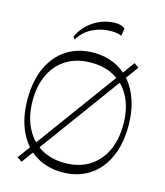

<svg xmlns="http://www.w3.org/2000/svg" viewBox="-136 -1047 994 1158"><g transform="rotate(15 361.0 -467.5)"><path d="M109 10 79 -10 614 -741 643 -720ZM361 8Q266 8 195 -37Q124 -82 85 -166Q46 -250 46 -365Q46 -481 85 -564.5Q124 -648 195 -693Q266 -738 361 -738Q432 -738 490 -712.5Q548 -687 589.5 -638.5Q631 -590 653.5 -521Q676 -452 676 -365Q676 -250 637 -166Q598 -82 527 -37Q456 8 361 8ZM361 -50Q450 -50 513.5 -89.5Q577 -129 610.5 -200Q644 -271 644 -365Q644 -459 610.5 -529Q577 -599 513.5 -637.5Q450 -676 361 -676Q273 -676 209.5 -637.5Q146 -599 112 -529Q78 -459 78 -365Q78 -271 112 -200Q146 -129 209.5 -89.5Q273 -50 361 -50ZM228 -785 216 -800Q238 -847 273 -879Q308 -911 351 -928Q394 -945 439 -945Q482 -945 501 -926L493 -879Q480 -886 463.5 -888.5Q447 -891 426 -891Q366 -891 312 -864Q258 -837 228 -785Z"/></g></svg>

Font: Savate ExtraLight
Style: Regular
Weight: 200
Designer: Max Esnée
Foundry: Plomb Type
Version: Version 2.000